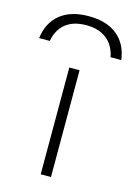

<svg xmlns="http://www.w3.org/2000/svg" viewBox="-190 -840 636 903"><g transform="rotate(15 128.0 -388.5)"><path d="M128 -777Q215 -777 266.5 -735.5Q318 -694 328 -617H276Q265 -673 227 -703Q189 -733 128 -733Q65 -733 27.5 -703Q-10 -673 -20 -617H-72Q-62 -694 -10.5 -735.5Q41 -777 128 -777ZM101 0V-520H151V0Z"/></g></svg>

Font: M PLUS 1 Light
Style: Regular
Weight: 300
Designer: Coji Morishita
Foundry: UNDERFOREST DESIGN
Version: Version 1.001